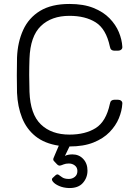

<svg xmlns="http://www.w3.org/2000/svg" viewBox="-20 -730 691 970"><path d="M328 220Q300 219 278.5 209.5Q257 200 247.5 188Q238 176 246 169L260 156Q269 148 276 153Q283 158 294.5 166Q306 174 328 174Q345 174 358 163.5Q371 153 371 134Q371 116 358 106Q345 96 328 96Q312 96 301.5 100.5Q291 105 283.5 106.5Q276 108 268 100L252 83Q247 77 250.5 68.5Q254 60 257 53L277 6Q205 -5 159.5 -41.5Q114 -78 91.5 -134.5Q69 -191 66 -261Q65 -302 65 -349Q65 -396 66 -439Q69 -517 97 -578.5Q125 -640 182.5 -675Q240 -710 331 -710Q402 -710 452 -690Q502 -670 533.5 -637.5Q565 -605 580.5 -567.5Q596 -530 598 -494Q599 -485 592.5 -479.5Q586 -474 577 -474H557Q549 -474 543 -478.5Q537 -483 535 -495Q516 -584 463.5 -617Q411 -650 331 -650Q240 -650 186.5 -598.5Q133 -547 129 -434Q126 -352 129 -266Q133 -153 186.5 -101.5Q240 -50 331 -50Q411 -50 463.5 -83Q516 -116 535 -205Q537 -217 543 -221.5Q549 -226 557 -226H577Q586 -226 592.5 -220.5Q599 -215 598 -206Q596 -170 580.5 -132.5Q565 -95 533.5 -62.5Q502 -30 452 -10Q402 10 331 10L308 58Q314 54 324.5 52Q335 50 346 50Q379 50 400.5 73Q422 96 422 132Q422 168 398.5 194.5Q375 221 328 220Z"/></svg>

Font: Rubik Light Light
Style: Regular
Weight: 300
Version: Version 2.101